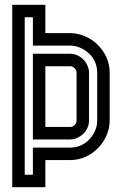

<svg xmlns="http://www.w3.org/2000/svg" viewBox="-20 -780 489 800"><path d="M169 -642H272Q304 -642 334 -629Q364 -616 387 -593.5Q410 -571 423.5 -541Q437 -511 437 -477V-278Q437 -246 424 -216Q411 -186 388.5 -163Q366 -140 336 -126.5Q306 -113 272 -113H169V0H31V-760H169ZM169 -504V-251H272Q283 -251 291 -259Q299 -267 299 -278V-477Q299 -488 291 -496Q283 -504 272 -504ZM83 -52H117V-165H272Q296 -165 316.5 -174Q337 -183 352 -199Q367 -215 376 -235Q385 -255 385 -278V-477Q385 -501 376 -521.5Q367 -542 351 -557Q335 -572 314.5 -581Q294 -590 272 -590H117V-708H83ZM272 -556Q288 -556 302.5 -549.5Q317 -543 327.5 -532Q338 -521 344.5 -506.5Q351 -492 351 -477V-278Q351 -262 344.5 -247.5Q338 -233 327 -222.5Q316 -212 301.5 -205.5Q287 -199 272 -199H117V-556Z"/></svg>

Font: Aurach Bi
Style: Regular
Weight: 400
Designer: Peter Wiegel
Foundry: Peter Wiegel
Version: Version 1.002